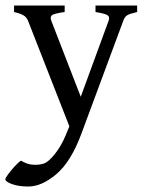

<svg xmlns="http://www.w3.org/2000/svg" viewBox="-42 -450 530 700"><path d="M458 -406.2Q430.7 -399.9 421.6 -394.3Q412.6 -388.7 407.7 -375L254.9 37.1Q216.8 139.6 163.6 184.8Q110.4 230 61 230Q25.9 230 1.7 221.2Q-22.5 212.4 -22.5 203.6Q-22.5 199.2 -12.2 185.3Q-2 171.4 11.5 156.5Q24.9 141.6 34.7 135.7Q56.6 149.4 78.9 150.6Q101.1 151.9 118.2 146Q135.3 140.1 158.2 111.3Q181.2 82.5 197.8 42.5L210.9 10.7L60.1 -374.5Q55.2 -387.2 43.7 -394Q32.2 -400.9 9.3 -406.2V-429.7H193.8V-406.2Q159.7 -401.4 149.4 -395.8Q139.2 -390.1 145 -374.5L252.4 -97.2L354 -374.5Q359.4 -389.2 349.1 -395Q338.9 -400.9 306.2 -406.2V-429.7H458Z"/></svg>

Font: Namdhinggo
Style: Regular
Weight: 400
Designer: Victor Gaultney
Foundry: SIL International
Version: Version 3.001